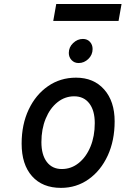

<svg xmlns="http://www.w3.org/2000/svg" viewBox="-20 -900 610 932"><path d="M276 12Q186 12 135.5 -44.8Q85 -101.5 85 -203Q85 -295.5 119 -367.8Q153 -440 212.8 -481.5Q272.5 -523 349 -523Q435 -523 485.8 -465.5Q536.5 -408 536.5 -311Q536.5 -217.5 502.8 -144.5Q469 -71.5 410 -29.8Q351 12 276 12ZM280 -79.5Q326 -79.5 362.2 -108.8Q398.5 -138 419.2 -188.2Q440 -238.5 440 -302.5Q440 -363.5 413.5 -398Q387 -432.5 340 -432.5Q295 -432.5 258.8 -403.5Q222.5 -374.5 201.8 -324Q181 -273.5 181 -210Q181 -148.5 207.2 -114Q233.5 -79.5 280 -79.5ZM361.5 -594Q341 -594 327.5 -608.2Q314 -622.5 314 -643Q314 -671 335 -691Q356 -711 382.5 -711Q403.5 -711 416.5 -697Q429.5 -683 429.5 -662Q429.5 -634 409 -614Q388.5 -594 361.5 -594ZM238.5 -798.5 253 -880.5H570L555.5 -798.5Z"/></svg>

Font: Overpass Medium
Style: Italic
Weight: 500
Italic angle: -10°
Designer: Delve Withrington, Dave Bailey, Thomas Jockin
Foundry: Delve Fonts LLC
Version: Version 4.000